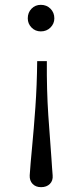

<svg xmlns="http://www.w3.org/2000/svg" viewBox="-20 -680 340 795"><path d="M198 46Q200 68 186.5 81.5Q173 95 150 95Q128 95 115 81.5Q102 68 103 46Q106 0 113 -72.5Q120 -145 126.5 -236Q133 -327 134 -427H174Q173 -308 180 -203Q187 -98 193 -24Q194 -4 195.5 13.5Q197 31 198 46ZM149 -660Q173 -660 189 -644Q205 -628 205 -604Q205 -582 189 -566Q173 -550 149 -550Q126 -550 110.5 -566Q95 -582 95 -604Q95 -628 110.5 -644Q126 -660 149 -660Z"/></svg>

Font: Gowun Batang
Style: Regular
Weight: 400
Designer: Yanghee Ryu
Foundry: Yanghee Ryu
Version: Version 2.000